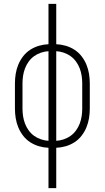

<svg xmlns="http://www.w3.org/2000/svg" viewBox="-20 -755 540 990"><path d="M230 215V7Q205 6 181 -1Q157 -8 136 -21.5Q115 -35 99.5 -55Q84 -75 74.5 -98Q65 -121 61 -145.5Q57 -170 57 -195V-325Q57 -350 61 -374.5Q65 -399 74.5 -422Q84 -445 99.5 -465Q115 -485 136 -498.5Q157 -512 181 -519Q205 -526 230 -527V-735H270V-527Q295 -526 319 -519Q343 -512 364 -498.5Q385 -485 400.5 -465Q416 -445 425.5 -422Q435 -399 439 -374.5Q443 -350 443 -325V-195Q443 -170 439 -145.5Q435 -121 425.5 -98Q416 -75 400.5 -55Q385 -35 364 -21.5Q343 -8 319 -1Q295 6 270 7V215ZM230 -29V-491Q211 -490 191.5 -483.5Q172 -477 156 -465.5Q140 -454 128 -437.5Q116 -421 109 -402.5Q102 -384 99 -364.5Q96 -345 96 -325V-195Q96 -175 99 -155.5Q102 -136 109 -117.5Q116 -99 128 -82.5Q140 -66 156 -54.5Q172 -43 191.5 -36.5Q211 -30 230 -29ZM270 -29Q289 -30 308.5 -36.5Q328 -43 344 -54.5Q360 -66 372 -82.5Q384 -99 391 -117.5Q398 -136 401 -155.5Q404 -175 404 -195V-325Q404 -345 401 -364.5Q398 -384 391 -402.5Q384 -421 372 -437.5Q360 -454 344 -465.5Q328 -477 308.5 -483.5Q289 -490 270 -491Z"/></svg>

Font: Iosevka Term Curly Extralight
Style: Regular
Weight: 200
Designer: Belleve Invis
Foundry: Belleve Invis
Version: Version 32.3.0